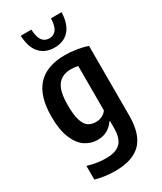

<svg xmlns="http://www.w3.org/2000/svg" viewBox="-250 -882 1008 1198"><g transform="rotate(-30 254.5 -283.0)"><path d="M66.5 210.5V112Q133 132.5 198.5 132.5Q268 132.5 301 100.5Q334 68.5 334 -7.5V-55.5H328Q310.5 -27 280 -10Q249.5 7 210.5 7Q161.5 7 121 -20.2Q80.5 -47.5 55.8 -108Q31 -168.5 31 -262.5Q31 -408.5 96.2 -481Q161.5 -553.5 294 -554Q335 -554 378.5 -547Q422 -540 455 -528V-27.5Q455 108 394 169Q333 230 208.5 230Q174.5 230 136 225Q97.5 220 66.5 210.5ZM334 -133.5V-453.5Q309 -459 284 -459Q219.5 -459 187.2 -416.5Q155 -374 155 -273.5Q155 -203.5 167.5 -164.2Q180 -125 202.2 -110Q224.5 -95 258.5 -95Q280.5 -95 301.2 -105.2Q322 -115.5 334 -133.5ZM117.5 -796H194Q196.5 -741.5 214.5 -717Q232.5 -692.5 265 -692.5Q297.5 -692.5 315.5 -717Q333.5 -741.5 335.5 -796H412Q408 -709.5 369.5 -667.8Q331 -626 265 -626Q199.5 -626 160.5 -668Q121.5 -710 117.5 -796Z"/></g></svg>

Font: Encode Sans Condensed SemiBold
Style: Regular
Weight: 600
Width: 3
Designer: Multiple Designers
Foundry: Impallari Type
Version: Version 2.000